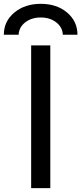

<svg xmlns="http://www.w3.org/2000/svg" viewBox="-47 -966 419 988"><path d="M113.3 2V-732.4H211.9V2ZM351.6 -787.1H276.4Q274.4 -826.2 242.2 -851.1Q210 -876 162.6 -876Q115.2 -876 83 -851.1Q50.8 -826.2 48.8 -787.1H-27.3Q-27.3 -856.4 26.9 -901.4Q81.1 -946.3 163.1 -946.3Q245.1 -946.3 298.3 -901.4Q351.6 -856.4 351.6 -787.1Z"/></svg>

Font: Nasu
Style: Regular
Weight: 400
Designer: Ryoko NISHIZUKA (kana &amp; ideographs); Paul D. Hunt (Latin, Greek &amp; Cyrillic); Wenlong ZHANG (bopomofo); Sandoll C
Version: Version 2014.1215